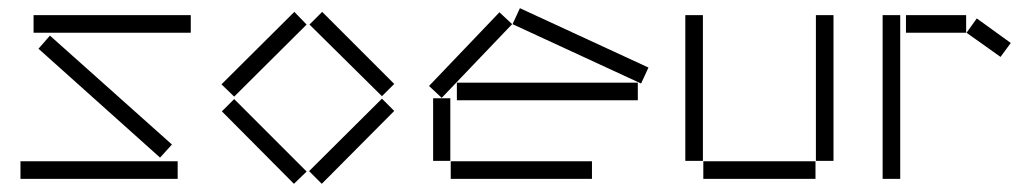

<svg xmlns="http://www.w3.org/2000/svg" viewBox="-20 -437 2504 469"><path d="M62 -357H446V-400H62ZM74 -318 371 -52 400 -84 102 -350ZM30 0H414V-43H30Z M521 -231 552 -201 729 -377 699 -408ZM736 -377 913 -202 943 -232 767 -408ZM735 -19 766 12 943 -166 913 -196ZM522 -165 698 12 729 -18 552 -195Z M1232 -378 1546 -233 1564 -272 1250 -417ZM1028 -227 1059 -198 1231 -378 1200 -407ZM1096 -192H1538V-235H1096ZM1038 -44H1080V-197H1038ZM1081 0H1426V-43H1081Z M1654 -44H1697V-400H1654ZM1973 -44H2016V-400H1973ZM1698 0H1972V-43H1698Z M2136 0H2179V-400H2136ZM2193 -357H2340V-400H2193ZM2341 -357 2424 -298 2449 -332 2366 -392Z"/></svg>

Font: Anthony
Style: Regular
Weight: 400
Designer: Sun Young Oh
Foundry: Velvetyne Type Foundry
Version: Version 1.000;hotconv 1.0.109;makeotfexe 2.5.65596